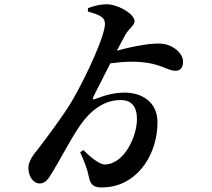

<svg xmlns="http://www.w3.org/2000/svg" viewBox="-20 -812 970 879"><path d="M783 -488C806 -488 818 -502 818 -530C818 -564 781 -602 729 -611C685 -618 596 -602 515 -580L554 -653C570 -681 596 -696 596 -715C596 -745 533 -786 478 -792C449 -794 419 -788 383 -775L382 -759C443 -743 467 -730 459 -688C447 -613 344 -397 284 -309C236 -238 187 -172 148 -122C121 -90 110 -64 110 -44C110 0 136 28 161 28C185 28 199 12 219 -22C254 -78 309 -186 349 -241C396 -308 458 -354 532 -354C583 -354 607 -323 607 -267C607 -185 547 -59 459 -59C441 -59 405 -81 362 -125L347 -115C365 -74 379 -42 386 -5C395 39 411 52 478 44C618 26 701 -112 701 -252C701 -347 627 -388 552 -388C492 -388 450 -371 419 -360C404 -354 402 -357 408 -370L485 -522C550 -531 605 -532 657 -524C724 -513 752 -488 783 -488Z"/></svg>

Font: GenRyuMin2 TW B
Style: Regular
Weight: 700
Version: Version 2.100;PS 2.1;hotconv 16.6.51;makeotf.lib2.5.65220 DE